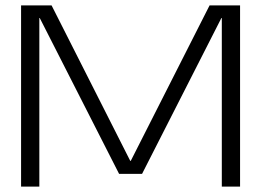

<svg xmlns="http://www.w3.org/2000/svg" viewBox="-20 -695 1014 715"><path d="M58.5 0H126.5V-628H128L423.5 -47.5H509L804.5 -628H806V0H874V-675H760.5L467 -96H465L172 -675H58.5Z"/></svg>

Font: Anybody Expanded Light
Style: Regular
Weight: 300
Width: 7
Version: Version 1.113;gftools[0.9.25]